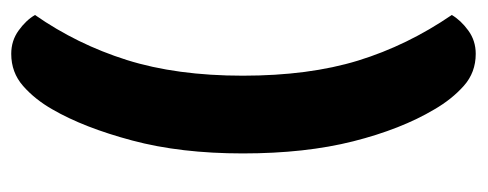

<svg xmlns="http://www.w3.org/2000/svg" viewBox="-272 -432 833 328"><g transform="rotate(-90 144.0 -267.5)"><path d="M216.5 129.2Q184.7 129.2 161.8 108.8Q138.9 88.4 121.6 58.5Q87.8 1.7 67.1 -80.1Q46.4 -162 46.4 -268.7Q46.4 -375.1 68.5 -457.7Q90.5 -540.2 121.6 -593.9Q138.6 -623.8 161.6 -644Q184.7 -664.3 216.5 -664.3Q239.1 -664.3 256.5 -651.6Q274 -639 282.9 -623.7Q232.9 -552.1 206 -466.9Q179.2 -381.7 179.2 -268.7Q179.2 -155.8 205 -71.8Q230.9 12.3 282.9 88.3Q274 103.6 256.5 116.4Q239.1 129.2 216.5 129.2Z"/></g></svg>

Font: Baloo Tammudu 2
Style: Regular
Weight: 400
Designer: Maithili Shingre, Omkar Shende and Ek Type
Foundry: Ek Type
Version: Version 1.700